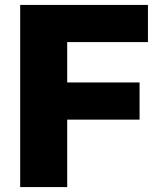

<svg xmlns="http://www.w3.org/2000/svg" viewBox="-20 -760 645 780"><path d="M62 -740H581V-589H253V-425H547V-274H253V0H62Z"/></svg>

Font: Encode Sans Narrow
Style: ExtraBold
Weight: 800
Designer: Pablo Impallari, Andres Torresi
Foundry: Pablo Impallari, Andres Torresi
Version: Version 1.000; ttfautohint (v1.00) -l 8 -r 50 -G 200 -x 14 -